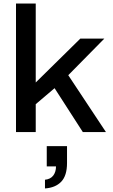

<svg xmlns="http://www.w3.org/2000/svg" viewBox="-20 -743 636 1080"><path d="M70 0V-723H181V-279L432 -526H567L364 -320L576 0H446L287 -247L181 -157V0ZM233 317V268Q264 265 279.5 244.5Q295 224 295 193H243V79H357V174Q357 245 324.5 279Q292 313 233 317Z"/></svg>

Font: Archivo SemiExpanded Medium
Style: Regular
Weight: 500
Width: 6
Designer: Hector Gatti
Foundry: Omnibus-Type
Version: Version 2.001; ttfautohint (v1.8.3)